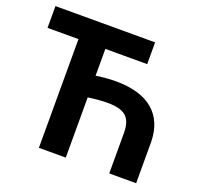

<svg xmlns="http://www.w3.org/2000/svg" viewBox="-124 -847 1019 983"><g transform="rotate(20 385.5 -355.5)"><path d="M559.1 -592.3H331.1V-446.3Q393.6 -455.1 437 -455.1Q572.3 -455.1 642.3 -396Q712.4 -336.9 714.4 -225.6V0H567.9V-220.2Q567.9 -283.2 538.1 -310.1Q508.3 -336.9 437 -336.9Q393.6 -336.9 331.1 -328.1V0H184.6V-592.3H16.1V-710.9H559.1Z"/></g></svg>

Font: SteelSelectRoboto
Style: Roboto-Bold
Weight: 700
Designer: Google
Version: Version 2.137; 2017